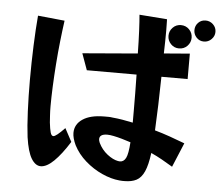

<svg xmlns="http://www.w3.org/2000/svg" viewBox="-58 -868 1148 1000"><g transform="rotate(5 516.5 -368.0)"><path d="M869 -29Q841 -46 812.5 -62Q784 -78 755 -91Q747 -28 731.5 6.5Q716 41 691 54Q666 67 629 67Q623 67 616.5 67Q610 67 602 66Q558 62 510.5 40.5Q463 19 422.5 -16.5Q382 -52 359 -97Q342 -133 342 -160Q342 -205 382 -232Q422 -259 495 -259Q506 -259 516.5 -259Q527 -259 539 -257Q563 -255 590 -250.5Q617 -246 645 -240V-301Q645 -345 644.5 -393.5Q644 -442 643 -491H383L352 -577L640 -601Q639 -665 636.5 -718.5Q634 -772 631 -803L776 -792Q776 -781 776.5 -766Q777 -751 777 -733Q777 -708 776.5 -677.5Q776 -647 775 -613L910 -624V-491H773Q772 -418 769.5 -344Q767 -270 764 -210Q803 -199 843 -185Q883 -171 922 -156ZM1033 -748Q1033 -726 1016.5 -709.5Q1000 -693 977 -693Q954 -693 938.5 -709.5Q923 -726 923 -748Q923 -771 938.5 -787Q954 -803 977 -803Q1000 -803 1016.5 -787Q1033 -771 1033 -748ZM912 -707Q912 -682 894.5 -664Q877 -646 851 -646Q826 -646 808.5 -664Q791 -682 791 -707Q791 -732 808.5 -750Q826 -768 851 -768Q877 -768 894.5 -750Q912 -732 912 -707ZM335 -112Q293 -45 255.5 -8.5Q218 28 187 28Q159 28 138 -6.5Q117 -41 106 -117Q99 -172 95.5 -251Q92 -330 92 -415Q92 -506 95.5 -595Q99 -684 105 -752L245 -738Q238 -688 231.5 -629Q225 -570 220.5 -509Q216 -448 213.5 -391Q211 -334 211 -288Q211 -262 212.5 -240.5Q214 -219 215 -203Q219 -168 224 -151Q229 -134 239 -134Q253 -134 298 -181ZM642 -137Q618 -145 595 -151.5Q572 -158 552 -162Q542 -164 534 -165Q526 -166 519 -166Q478 -166 478 -139Q478 -132 483 -120Q500 -85 529.5 -62Q559 -39 586 -34Q590 -33 596 -33Q616 -33 627 -54.5Q638 -76 642 -137Z"/></g></svg>

Font: RocknRoll One
Style: Regular
Weight: 400
Designer: Fontworks Inc.
Foundry: Fontworks Inc.
Version: Version 1.100